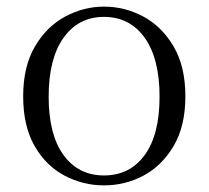

<svg xmlns="http://www.w3.org/2000/svg" viewBox="-20 -546 630 580"><path d="M294 14Q231 14 175 -15.5Q119 -45 84.5 -105Q50 -165 50 -255Q50 -345 85.5 -405.5Q121 -466 177 -496Q233 -526 294 -526Q357 -526 413 -496Q469 -466 504.5 -405.5Q540 -345 540 -255Q540 -165 504.5 -105Q469 -45 413.5 -15.5Q358 14 294 14ZM294 -16Q372 -16 417 -77.5Q462 -139 462 -254Q462 -369 417 -432Q372 -495 294 -495Q217 -495 172 -432Q127 -369 127 -254Q127 -139 172 -77.5Q217 -16 294 -16Z"/></svg>

Font: Noto Serif KR ExtraLight Light
Style: Regular
Weight: 300
Version: Version 2.003-H1;hotconv 1.1.1;makeotfexe 2.6.0